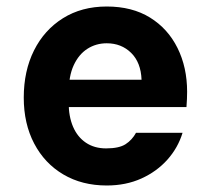

<svg xmlns="http://www.w3.org/2000/svg" viewBox="-20 -558 644 590"><path d="M308 12Q232 12 174.5 -22Q117 -56 85 -117Q53 -178 53 -258Q53 -340 84.5 -403Q116 -466 173.5 -502Q231 -538 308 -538Q386 -538 441 -504Q496 -470 525.5 -410.5Q555 -351 555 -276Q555 -266 554.5 -254Q554 -242 553 -229H152V-313H415Q413 -366 383 -395.5Q353 -425 308 -425Q275 -425 248.5 -408Q222 -391 206.5 -357.5Q191 -324 191 -272V-243Q191 -200 204.5 -168.5Q218 -137 244 -119.5Q270 -102 306 -102Q346 -102 366 -115Q386 -128 398 -150H541Q527 -104 494.5 -67.5Q462 -31 414.5 -9.5Q367 12 308 12Z"/></svg>

Font: DM Sans 9pt ExtraBold
Style: Regular
Weight: 800
Version: Version 4.004;gftools[0.9.30]